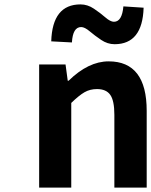

<svg xmlns="http://www.w3.org/2000/svg" viewBox="-20 -853 687 873"><path d="M158 0V-560H278L288 -486H292Q382 -574 474 -574Q647 -574 647 -349V0H500V-331Q500 -395 481.5 -421.5Q463 -448 421 -448Q389 -448 364 -433.5Q339 -419 304 -385V0ZM501 -652Q469 -652 440 -671.5Q411 -691 388 -710.5Q365 -730 349 -730Q311 -730 307 -660L213 -665Q218 -833 346 -833Q378 -833 407 -813.5Q436 -794 459 -774Q482 -754 498 -754Q535 -754 541 -824L633 -818Q628 -652 501 -652Z"/></svg>

Font: NotoSansHansBold
Style: Bold
Weight: 700
Designer: Ryoko NISHIZUKA  (kana & ideographs); Paul D. Hunt (Latin, Greek & Cyrillic); Wenlong ZHANG  (bopomofo); Sandoll Communi
Foundry: Adobe Systems Incorporated
Version: Version 1.00;December 8, 2021;FontCreator 13.0.0.2675 64-bit